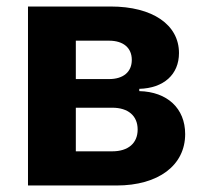

<svg xmlns="http://www.w3.org/2000/svg" viewBox="-20 -570 640 590"><path d="M338 0C467 0 549 -62 549 -158C549 -237 494 -288 408 -290V-297C483 -299 530 -341 530 -407C530 -494 449 -550 320 -550H66V0ZM213 -445H315C359 -445 385 -423 385 -386C385 -349 359 -327 315 -327H213ZM213 -239H325C374 -239 403 -214 403 -172C403 -130 374 -105 325 -105H213Z"/></svg>

Font: Tekne LDO ExtraBold
Style: Regular
Weight: 800
Monospace: yes
Designer: Alessio Laiso, Mario Rullo, Paolo Rosset
Foundry: Alessio Laiso
Version: Version 1.000;hotconv 1.0.109;makeotfexe 2.5.65596